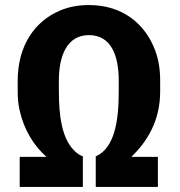

<svg xmlns="http://www.w3.org/2000/svg" viewBox="-20 -740 711 760"><path d="M614 -378V-420C614 -464 608 -504 594 -541C556 -642 469 -720 332 -720C290 -720 252 -713 217 -698C118 -656 50 -560 50 -420V-378C50 -352 52 -327 58 -302C75 -226 114 -163 164 -119H58V0H308V-121C294 -126 282 -135 270 -148C225 -196 213 -282 213 -378V-421C213 -519 245 -601 332 -601C420 -601 450 -520 450 -421V-378C450 -266 435 -154 359 -121V0H605V-119H500C561 -178 614 -260 614 -378Z"/></svg>

Font: Asimov
Style: Regular
Weight: 500
Designer: Google
Version: Version 2.000980; 2014